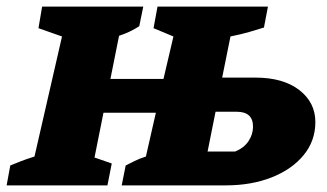

<svg xmlns="http://www.w3.org/2000/svg" viewBox="-43 -559 985 579"><path d="M-23 0 -12 -60Q8 -68 20.5 -73Q33 -78 61 -87L144 -449L73 -474L84 -539H389L377 -480Q363 -471 348.5 -464Q334 -457 316 -451L290 -321H450L480 -449L420 -474L432 -539H765L753 -476Q734 -470 710 -463Q686 -456 652 -449L627 -325H727Q811 -325 859.5 -287.5Q908 -250 908 -191Q908 -134 872.5 -91Q837 -48 776 -24Q715 0 638 0H324L336 -60Q348 -66 363 -73.5Q378 -81 397 -87L427 -219H269L242 -84L294 -66L281 0ZM583 -102H666Q693 -113 706.5 -133.5Q720 -154 720 -177Q720 -222 671 -222H607Z"/></svg>

Font: Piazzolla SC ExtraBold
Style: Italic
Weight: 800
Italic angle: -11.3°
Designer: Juan Pablo del Peral
Foundry: Huerta Tipografica
Version: Version 1.330